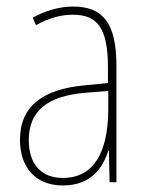

<svg xmlns="http://www.w3.org/2000/svg" viewBox="-20 -623 450 587"><path d="M203 -603C162 -603 118 -590 80 -569L90 -546C133 -570 170 -578 203 -578C278 -578 310 -537 310 -417V-369L237 -362C113 -350 41 -300 41 -195C41 -119 82 -56 172 -56C258 -56 294 -109 311 -162H313L315 -66H336V-422C336 -552 295 -603 203 -603ZM237 -339 311 -345V-286C310 -164 271 -79 172 -79C106 -79 68 -121 68 -195C68 -285 127 -329 237 -339Z"/></svg>

Font: Noto Sans Malayalam UI Condensed Thin
Style: Regular
Weight: 100
Width: 3
Designer: Jelle Bosma - Monotype Design Team
Foundry: Monotype Imaging Inc.
Version: Version 2.104